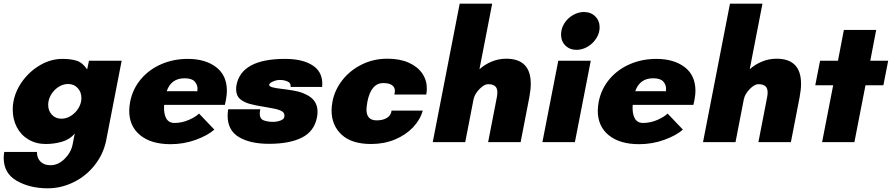

<svg xmlns="http://www.w3.org/2000/svg" viewBox="-64 -770 4836 1040"><path d="M-44 85Q-44 70 -41 53H136Q136 87 156 106Q176 125 209 125Q251 125 285.5 91Q320 57 329 14L341 -47Q315 -15 272.5 -2.5Q230 10 184 10Q131 10 90 -14.5Q49 -39 27 -81.5Q5 -124 5 -176Q5 -201 9 -221Q21 -282 60.5 -334.5Q100 -387 156.5 -419Q213 -451 274 -451Q320 -451 351.5 -441Q383 -431 408 -394L418 -441H595L511 -9Q496 65 449 124.5Q402 184 334.5 217Q267 250 195 250Q98 250 27 209.5Q-44 169 -44 85ZM269 -127Q296 -127 321 -143Q346 -159 361.5 -185Q377 -211 377 -239Q377 -271 357 -293Q337 -315 305 -315Q277 -315 252 -298.5Q227 -282 212 -256Q197 -230 197 -202Q197 -170 217 -148.5Q237 -127 269 -127Z M636 -170Q636 -191 641 -219Q655 -289 699.5 -341.5Q744 -394 810 -422.5Q876 -451 953 -451Q1048 -451 1106.5 -406.5Q1165 -362 1165 -278Q1165 -258 1160 -230L1154 -202H825Q822 -155 836 -129.5Q850 -104 881 -104Q922 -104 960 -121Q998 -138 1014 -155L1097 -68Q1061 -36 996 -12.5Q931 11 860 11Q755 11 695.5 -37.5Q636 -86 636 -170ZM1002 -276Q1002 -273 1003 -273Q1004 -274 1005 -278.5Q1006 -283 1006 -289Q1006 -311 990.5 -328.5Q975 -346 936 -346Q863 -346 839 -276Z M1169 -143Q1169 -160 1172 -178H1346Q1343 -165 1343 -155Q1343 -126 1364.5 -118Q1386 -110 1416 -110Q1436 -110 1455 -117Q1474 -124 1476 -136Q1480 -156 1465 -166Q1450 -176 1419 -182L1369 -191Q1318 -199 1288 -207.5Q1258 -216 1237 -233Q1215 -252 1215 -286Q1215 -300 1217 -309Q1244 -451 1480 -451Q1579 -451 1633.5 -413Q1688 -375 1681 -299H1510Q1513 -320 1494 -328.5Q1475 -337 1452 -337Q1433 -337 1413.5 -328Q1394 -319 1394 -310Q1394 -302 1412 -297Q1430 -292 1467 -288L1490 -285Q1526 -280 1549.5 -274.5Q1573 -269 1594 -258Q1656 -229 1656 -165Q1656 -151 1653 -134Q1638 -58 1571 -24.5Q1504 9 1393 9Q1291 9 1230 -27.5Q1169 -64 1169 -143Z M1732 -172Q1732 -193 1737 -220Q1749 -283 1790.5 -336Q1832 -389 1895.5 -420.5Q1959 -452 2034 -452Q2102 -452 2150 -430.5Q2198 -409 2223 -372.5Q2248 -336 2248 -291Q2248 -275 2245 -258H2072Q2075 -269 2075 -278Q2075 -298 2059 -309Q2043 -320 2012 -320Q1946 -320 1926 -219Q1921 -187 1921 -177Q1921 -118 1976 -118Q2010 -118 2032 -131.5Q2054 -145 2057 -171H2226Q2212 -121 2173 -80Q2134 -39 2075.5 -14.5Q2017 10 1946 10Q1841 10 1786.5 -40.5Q1732 -91 1732 -172Z M2426 -750H2602L2533 -395Q2562 -421 2599.5 -436.5Q2637 -452 2678 -452Q2811 -452 2811 -316Q2811 -285 2803 -242L2756 0H2580L2627 -242Q2630 -257 2630 -269Q2630 -293 2617.5 -303.5Q2605 -314 2579 -314Q2559 -314 2533 -287.5Q2507 -261 2501 -232L2456 0H2280Z M2960 -441H3136L3050 0H2874ZM3099 -705Q3136 -705 3160 -681.5Q3184 -658 3184 -622Q3184 -591 3166 -562.5Q3148 -534 3119 -517Q3090 -500 3059 -500Q3022 -500 2998.5 -523.5Q2975 -547 2975 -583Q2975 -615 2992.5 -643Q3010 -671 3039 -688Q3068 -705 3099 -705Z M3174 -170Q3174 -191 3179 -219Q3193 -289 3237.5 -341.5Q3282 -394 3348 -422.5Q3414 -451 3491 -451Q3586 -451 3644.5 -406.5Q3703 -362 3703 -278Q3703 -258 3698 -230L3692 -202H3363Q3360 -155 3374 -129.5Q3388 -104 3419 -104Q3460 -104 3498 -121Q3536 -138 3552 -155L3635 -68Q3599 -36 3534 -12.5Q3469 11 3398 11Q3293 11 3233.5 -37.5Q3174 -86 3174 -170ZM3540 -276Q3540 -273 3541 -273Q3542 -274 3543 -278.5Q3544 -283 3544 -289Q3544 -311 3528.5 -328.5Q3513 -346 3474 -346Q3401 -346 3377 -276Z M3890 -750H4066L3997 -395Q4026 -421 4063.5 -436.5Q4101 -452 4142 -452Q4275 -452 4275 -316Q4275 -285 4267 -242L4220 0H4044L4091 -242Q4094 -257 4094 -269Q4094 -293 4081.5 -303.5Q4069 -314 4043 -314Q4023 -314 3997 -287.5Q3971 -261 3965 -232L3920 0H3744Z M4449 -308H4352L4378 -441H4475L4507 -608H4682L4650 -441H4747L4721 -308H4624L4564 0H4389Z"/></svg>

Font: Teachers ExtraBold
Style: Italic
Weight: 800
Designer: Alfredo Marco Pradil & Chank Diesel
Version: Version 0.009